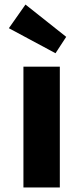

<svg xmlns="http://www.w3.org/2000/svg" viewBox="-20 -824 366 844"><path d="M83 -531H243V0H83ZM19 -700 92 -804 271 -662 224 -590Z"/></svg>

Font: Lexend Exa HM Xlight
Style: Bold
Weight: 700
Designer: Bonnie Shaver-Troup, Thomas Jockin, Octavio Pardo
Foundry: Lexend
Version: Version 1.091